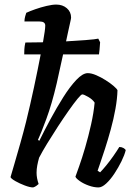

<svg xmlns="http://www.w3.org/2000/svg" viewBox="-20 -820 591 840"><path d="M125 0Q111 0 88.5 -8.5Q66 -17 47.5 -27.5Q29 -38 26 -45Q31 -62 43 -103Q55 -144 69 -193.5Q83 -243 94 -287Q112 -360 129 -439.5Q146 -519 158 -582H86Q86 -607 88 -618.5Q90 -630 91 -634Q124 -634 168 -635Q178 -691 178 -708Q178 -726 153 -726H87Q87 -737 90 -748Q93 -759 95 -764Q110 -771 134 -779.5Q158 -788 183.5 -794Q209 -800 226 -800Q254 -800 272.5 -784Q291 -768 291 -743Q291 -739 287.5 -724Q284 -709 278 -681L269 -639Q319 -642 358.5 -645Q398 -648 410 -651L418 -635Q417 -616 415.5 -603Q414 -590 413 -582H256L228 -455Q207 -365 182.5 -299Q158 -233 146 -208L152 -204Q173 -247 200.5 -298Q228 -349 257 -395Q286 -441 314 -470.5Q342 -500 364 -500Q380 -500 401 -491Q422 -482 442.5 -469Q463 -456 477.5 -443.5Q492 -431 494 -425Q493 -388 485 -343.5Q477 -299 464.5 -253.5Q452 -208 439.5 -169.5Q427 -131 418 -105Q409 -79 407 -73L418 -66Q429 -77 445 -96.5Q461 -116 476 -137.5Q491 -159 502 -177Q512 -177 520 -172.5Q528 -168 530 -163Q525 -142 511.5 -114.5Q498 -87 480.5 -60.5Q463 -34 444.5 -17Q426 0 411 0Q391 0 368.5 -8Q346 -16 329.5 -27.5Q313 -39 310 -47Q314 -58 326.5 -93Q339 -128 353 -176Q367 -224 378.5 -275.5Q390 -327 394 -371Q385 -385 366 -396Q347 -407 340 -407Q335 -407 319 -387.5Q303 -368 280.5 -336Q258 -304 233.5 -266.5Q209 -229 187 -193Q165 -157 151 -130Q146 -112 143 -96Q140 -80 140 -64Q140 -41 149 -15Q145 -11 138.5 -6.5Q132 -2 125 0Z"/></svg>

Font: Texturina SemiBold
Style: Italic
Weight: 600
Italic angle: -11°
Designer: Guillermo Torres Carreño
Foundry: Omnibus-Type
Version: Version 1.002; ttfautohint (v1.8.3)